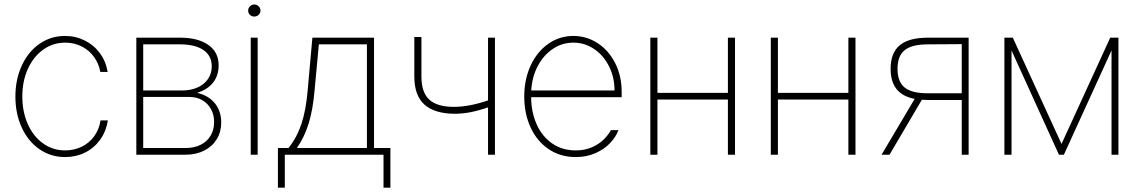

<svg xmlns="http://www.w3.org/2000/svg" viewBox="-20 -701 5171 870"><path d="M49.8 -263.7Q49.8 -340.8 78.6 -403.6Q107.4 -466.3 158.7 -502.2Q210 -538.1 274.4 -538.1Q322.8 -538.1 364 -517.6Q405.3 -497.1 432.6 -460Q460 -422.9 467.8 -375H434.6Q427.7 -413.6 405.5 -443.8Q383.3 -474.1 349.4 -491Q315.4 -507.8 275.4 -507.8Q220.2 -507.8 176 -476.3Q131.8 -444.8 106.4 -389.2Q81.1 -333.5 81.1 -263.7Q81.1 -195.3 105.7 -139.4Q130.4 -83.5 174.6 -51.5Q218.8 -19.5 275.4 -19.5Q315.9 -19.5 350.1 -36.1Q384.3 -52.7 406.7 -83.5Q429.2 -114.3 435.5 -155.3H468.8Q460.9 -106 434.1 -68.4Q407.2 -30.8 366 -10Q324.7 10.7 275.4 10.7Q210 10.7 158.7 -24.9Q107.4 -60.5 78.6 -123Q49.8 -185.5 49.8 -263.7Z M597.7 -530.3H794.9Q877.9 -530.3 924.3 -497.3Q970.7 -464.4 970.7 -405.3Q970.7 -358.9 945.6 -326.9Q920.4 -294.9 873 -280.3Q923.8 -269 953.1 -233.6Q982.4 -198.2 982.4 -145.5Q982.4 -103.5 962.2 -70.3Q941.9 -37.1 905.3 -18.6Q868.7 0 821.3 0H597.7ZM950.2 -148.4Q950.2 -180.7 936 -206.5Q921.9 -232.4 896.5 -247.1Q871.1 -261.7 838.9 -261.7H628.9V-30.3H821.3Q859.9 -30.3 889.2 -44.9Q918.5 -59.6 934.3 -86.4Q950.2 -113.3 950.2 -148.4ZM939.5 -400.4Q939.5 -448.2 902.1 -474.1Q864.7 -500 794.9 -500H628.9V-291H804.7Q844.2 -291 875 -304.7Q905.8 -318.4 922.6 -343.3Q939.5 -368.2 939.5 -400.4Z M1116.2 -530.3H1147.5V0H1116.2ZM1104.5 -653.3Q1104.5 -664.6 1112.8 -672.6Q1121.1 -680.7 1131.8 -680.7Q1143.6 -680.7 1151.9 -672.6Q1160.2 -664.6 1160.2 -653.3Q1160.2 -641.6 1151.9 -633.8Q1143.6 -626 1131.8 -626Q1120.6 -626 1112.5 -633.8Q1104.5 -641.6 1104.5 -653.3Z M1239.3 -30.3H1287.1Q1324.7 -76.7 1345.5 -138.4Q1366.2 -200.2 1374 -290L1395.5 -530.3H1674.8V-30.3H1749V149.4H1717.8V0H1270.5V149.4H1239.3ZM1642.6 -30.3V-500H1424.8L1405.3 -290Q1397.9 -204.6 1378.9 -142.3Q1359.9 -80.1 1325.2 -30.3Z M2222.7 0H2191.4V-214.4Q2145 -198.7 2109.6 -192.1Q2074.2 -185.5 2038.1 -185.5Q1948.2 -186.5 1902.8 -227.5Q1857.4 -268.6 1857.4 -354.5V-533.2H1889.6V-354.5Q1889.6 -281.7 1925.5 -249.3Q1961.4 -216.8 2036.1 -216.8Q2106.4 -216.8 2191.4 -246.1V-530.3H2222.7Z M2355.5 -263.7Q2355.5 -341.3 2384.5 -404.1Q2413.6 -466.8 2464.4 -502.4Q2515.1 -538.1 2578.1 -538.1Q2638.2 -538.1 2688.2 -505.4Q2738.3 -472.7 2767.6 -414.8Q2796.9 -356.9 2796.9 -285.2V-260.7H2386.7Q2387.2 -192.9 2411.6 -137.9Q2436 -83 2481.7 -51.3Q2527.3 -19.5 2588.9 -19.5Q2631.3 -19.5 2663.8 -34.4Q2696.3 -49.3 2716.8 -70.1Q2737.3 -90.8 2748 -111.3H2782.2Q2771 -80.6 2744.6 -52.7Q2718.3 -24.9 2678.2 -7.1Q2638.2 10.7 2588.9 10.7Q2519.5 10.7 2466.6 -24.9Q2413.6 -60.5 2384.5 -123Q2355.5 -185.5 2355.5 -263.7ZM2764.6 -291Q2764.6 -350.6 2739.7 -400.4Q2714.8 -450.2 2672.1 -479Q2629.4 -507.8 2578.1 -507.8Q2527.3 -507.8 2485.1 -479.5Q2442.9 -451.2 2416.7 -401.6Q2390.6 -352.1 2387.2 -291Z M2959 -280.3H3278.3V-530.3H3310.5V0H3278.3V-250H2959V0H2926.8V-530.3H2959Z M3504.9 -280.3H3824.2V-530.3H3856.4V0H3824.2V-250H3504.9V0H3472.7V-530.3H3504.9Z M4337.9 -248H4182.6L4157.2 -249L4010.7 0H3974.6L4124.5 -252.9Q4069.3 -263.7 4042.5 -297.4Q4015.6 -331.1 4015.6 -389.6Q4015.6 -461.4 4056.9 -495.8Q4098.1 -530.3 4184.6 -530.3H4369.1V0H4337.9ZM4182.6 -278.3H4337.9V-501L4184.6 -500Q4112.3 -500 4079.6 -473.9Q4046.9 -447.8 4046.9 -389.6Q4046.9 -330.6 4079.3 -304.4Q4111.8 -278.3 4182.6 -278.3Z M5010.7 -530.3H5047.9V0H5016.6V-472.7L4800.8 0H4778.3L4563.5 -472.2V0H4531.2V-530.3H4569.3L4790 -48.8Z"/></svg>

Font: Pretendard Std Thin
Style: Regular
Weight: 100
Designer: Base glyphs from Inter by Rasmus Andersson; Hangeul glyphs from Noto Sans CJK(Source Han Sans) by Jang Soo-young and Kan
Foundry: Kil Hyung-jin
Version: Version 1.309